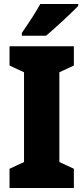

<svg xmlns="http://www.w3.org/2000/svg" viewBox="-20 -947 420 967"><path d="M374 -917V-927H183C159 -883 123 -829 90 -781V-767H212C263 -810 340 -882 374 -917ZM352 0V-97L279 -131V-583L352 -617V-714H28V-617L101 -583V-131L28 -97V0Z"/></svg>

Font: Noto Sans Hebrew Condensed Black
Style: Regular
Weight: 900
Width: 3
Designer: Monotype Design Team
Foundry: Monotype Imaging Inc.
Version: Version 2.004